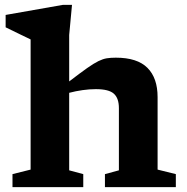

<svg xmlns="http://www.w3.org/2000/svg" viewBox="-20 -764 764 784"><path d="M320 0H31V-53L105 -71.5V-603Q95 -608 63.5 -623Q32 -638 3 -652.5V-703L236 -744H274L262.5 -621V-431.5Q307.5 -466 335.5 -485.8Q363.5 -505.5 382 -514.5Q400.5 -523.5 416.2 -526Q432 -528.5 453 -528.5Q540.5 -528.5 582 -487Q623.5 -445.5 623.5 -367.5V-71.5L698 -53V0H408.5V-53L465.5 -68.5V-322.5Q465.5 -363 444.8 -381.5Q424 -400 371.5 -400Q345.5 -400 317.2 -396Q289 -392 262.5 -385V-68.5L320 -53Z"/></svg>

Font: Newsreader Caption SemiBold
Style: Regular
Weight: 600
Designer: Hugues Gentile
Foundry: Production Type
Version: Version 1.001